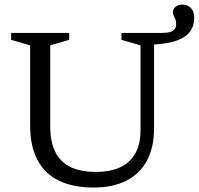

<svg xmlns="http://www.w3.org/2000/svg" viewBox="-20 -830 890 860"><path d="M769 -721.5Q769 -735.5 765.5 -744Q762 -752.5 758.2 -759.8Q754.5 -767 754.5 -775.5Q754.5 -790 766.8 -799.8Q779 -809.5 796 -809.5Q820 -809.5 835 -794.2Q850 -779 850 -749.5Q850 -717 833 -691.2Q816 -665.5 776.5 -650Q737 -634.5 670 -630.5V-255Q670 -170 638.2 -110.8Q606.5 -51.5 546 -20.8Q485.5 10 399.5 10Q307 10 243.8 -20.8Q180.5 -51.5 147.8 -113.5Q115 -175.5 115 -268V-627L30 -651.5V-682.5H290V-651.5L205 -627V-265Q205 -195.5 227.5 -149.8Q250 -104 295.5 -82Q341 -60 409 -60Q474.5 -60 519 -81Q563.5 -102 586.5 -143.5Q609.5 -185 609.5 -246.5V-627L524 -651.5V-682.5H705Q730 -682.5 743.8 -687.2Q757.5 -692 763.2 -700.8Q769 -709.5 769 -721.5Z"/></svg>

Font: Newsreader
Style: Regular
Weight: 400
Designer: Hugues Gentile
Foundry: Production Type
Version: Version 1.003